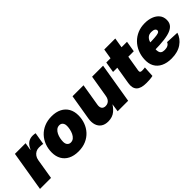

<svg xmlns="http://www.w3.org/2000/svg" viewBox="120 -1538 2419 2419"><g transform="rotate(-45 1330.0 -328.5)"><path d="M2.9 0 91.8 -535.6H281.7L265.1 -435.1H269.5Q293.5 -491.2 328.9 -515.9Q364.3 -540.5 411.1 -540.5Q424.3 -540.5 436.5 -539.1Q448.7 -537.6 460 -535.2L432.6 -371.6Q420.4 -375.5 399.2 -377Q377.9 -378.4 361.8 -378.4Q332.5 -378.4 307.6 -365.2Q282.7 -352.1 266.1 -328.1Q249.5 -304.2 244.1 -272L199.2 0Z M681.2 10.3Q602.1 10.3 546.1 -18.1Q490.2 -46.4 460.9 -98.1Q431.6 -149.9 431.6 -219.7Q431.6 -286.6 453.9 -345.5Q476.1 -404.3 517.8 -449Q559.6 -493.7 618.9 -519Q678.2 -544.4 752.9 -544.4Q831.5 -544.4 887.2 -515.9Q942.9 -487.3 972.2 -435.5Q1001.5 -383.8 1001.5 -314Q1001.5 -249 980.2 -190.4Q959 -131.8 917.7 -86.7Q876.5 -41.5 816.9 -15.6Q757.3 10.3 681.2 10.3ZM690.9 -138.2Q721.7 -138.2 743.7 -156.7Q765.6 -175.3 779.1 -203.9Q792.5 -232.4 798.8 -263.7Q805.2 -294.9 805.2 -320.8Q805.2 -345.7 797.1 -362.3Q789.1 -378.9 775.1 -387.5Q761.2 -396 743.2 -396Q711.9 -396 689.9 -377.7Q668 -359.4 654.3 -331.1Q640.6 -302.7 634.5 -271.7Q628.4 -240.7 628.4 -214.8Q628.4 -177.2 646.2 -157.7Q664.1 -138.2 690.9 -138.2Z M1212.9 8.3Q1155.3 8.3 1118.2 -17.3Q1081.1 -43 1066.4 -89.1Q1051.8 -135.3 1061.5 -195.8L1118.2 -535.6H1314L1264.6 -237.8Q1258.3 -197.8 1274.4 -175.3Q1290.5 -152.8 1326.7 -152.8Q1350.6 -152.8 1369.4 -163.1Q1388.2 -173.3 1400.6 -192.9Q1413.1 -212.4 1417.5 -240.2L1466.8 -535.6H1662.6L1573.7 0H1386.7L1407.2 -140.6H1419.9Q1389.2 -76.7 1339.1 -34.2Q1289.1 8.3 1212.9 8.3Z M2088.9 -535.6 2064.9 -391.1H1695.8L1719.7 -535.6ZM1817.4 -669.4H2013.7L1932.6 -179.7Q1929.7 -160.6 1937 -152.1Q1944.3 -143.6 1966.3 -143.6Q1976.6 -143.6 1994.6 -145Q2012.7 -146.5 2019.5 -147.9L2011.2 -4.9Q1983.4 1.5 1953.1 3.4Q1922.9 5.4 1894 5.4Q1798.8 5.4 1759 -34.9Q1719.2 -75.2 1732.4 -156.2Z M2337.4 11.7Q2256.8 11.7 2198.7 -16.4Q2140.6 -44.4 2111.6 -97.9Q2082.5 -151.4 2087.4 -228Q2090.8 -293.5 2115.2 -350.8Q2139.6 -408.2 2182.4 -451.7Q2225.1 -495.1 2283.4 -519.8Q2341.8 -544.4 2413.6 -544.4Q2475.6 -544.4 2526.9 -525.1Q2578.1 -505.9 2608.6 -468.3Q2639.2 -430.7 2639.2 -375.5Q2639.2 -318.4 2604.2 -285.2Q2569.3 -252 2504.2 -236.3Q2439 -220.7 2347.9 -216.3Q2256.8 -211.9 2144 -211.9L2162.1 -321.3Q2258.8 -321.3 2318.1 -323.2Q2377.4 -325.2 2408.7 -330.1Q2439.9 -335 2450.9 -343.5Q2461.9 -352.1 2461.9 -364.7Q2461.9 -384.8 2444.1 -395.8Q2426.3 -406.7 2393.1 -406.7Q2352.5 -406.7 2329.6 -387.2Q2306.6 -367.7 2295.9 -338.1Q2285.2 -308.6 2281.7 -277.3Q2278.3 -246.1 2276.9 -222.7Q2274.9 -193.8 2279.8 -172.1Q2284.7 -150.4 2301.8 -138.2Q2318.8 -126 2353 -126Q2388.2 -126 2411.4 -139.2Q2434.6 -152.3 2442.4 -175.8L2618.2 -167.5Q2592.8 -87.4 2520.3 -37.8Q2447.8 11.7 2337.4 11.7Z"/></g></svg>

Font: Inter 20pt Black
Style: Italic
Weight: 900
Italic angle: -9.3988°
Version: Version 4.001;git-66647c0bb